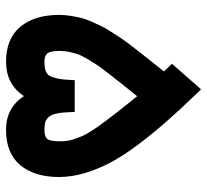

<svg xmlns="http://www.w3.org/2000/svg" viewBox="-45 -640 685 635"><g transform="rotate(90 297.5 -322.5)"><path d="M298.3 -433.6Q269.5 -397.9 256.1 -381.1Q242.7 -364.3 222.7 -338.6Q202.6 -313 194.1 -299.8Q185.5 -286.6 174.3 -267.8Q163.1 -249 158.9 -236.1Q154.8 -223.1 151.6 -208Q148.4 -192.9 148.4 -177.7Q148.4 -147.9 156 -137.5Q163.6 -127 183.1 -127Q196.3 -127 203.9 -128.2Q211.4 -129.4 219.7 -133.5Q228 -137.7 232.2 -146.5Q236.3 -155.3 239.7 -170.4Q243.2 -185.5 244.1 -208.5L245.1 -227.1H263.7H331.5H350.1L351.1 -208.5Q352.1 -180.7 356.2 -164.1Q360.4 -147.5 368.7 -139.4Q377 -131.3 386 -129.2Q395 -127 411.1 -127Q432.1 -127 439.7 -136.7Q447.3 -146.5 447.3 -176.8Q447.3 -189.5 445.8 -201.7Q444.3 -213.9 439.5 -227.1Q434.6 -240.2 430.7 -250.2Q426.8 -260.3 417 -275.9Q407.2 -291.5 400.9 -301Q394.5 -310.5 379.9 -329.8Q365.2 -349.1 356.9 -359.9Q348.6 -370.6 329.1 -395Q309.6 -419.4 298.3 -433.6ZM297.9 -59.1Q258.3 0 184.6 0Q107.9 0 68.6 -47.1Q29.3 -94.2 29.3 -175.8Q29.3 -193.8 32.2 -212.4Q35.2 -231 38.8 -246.6Q42.5 -262.2 51 -281.5Q59.6 -300.8 65.7 -313.7Q71.8 -326.7 85.4 -347.9Q99.1 -369.1 106.4 -380.4Q113.8 -391.6 131.6 -414.8Q149.4 -438 157.5 -448.2Q165.5 -458.5 186.8 -485.1Q208 -511.7 216.3 -522L203.1 -536.1L190.9 -548.8L202.6 -562L261.2 -628.9L275.4 -645L290 -629.9Q343.8 -574.2 383.5 -528.8Q423.3 -483.4 459.2 -435.5Q495.1 -387.7 517.3 -345.7Q539.6 -303.7 552.5 -260.3Q565.4 -216.8 565.4 -175.8Q565.4 -93.8 526.1 -46.9Q486.8 0 409.7 0Q336.4 0 297.9 -59.1Z"/></g></svg>

Font: Shabnam FD-WOL
Style: Bold-FD-WOL
Weight: 700
Foundry: DejaVu fonts team - Redesigned by Saber Rastikerdar - Based on Vazir font
Version: Version 5.0.0